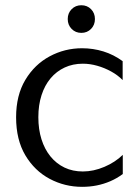

<svg xmlns="http://www.w3.org/2000/svg" viewBox="-20 -701 534 737"><path d="M295.1 16.2Q228.4 16.2 170.5 -14.6Q112.7 -45.4 77.2 -105Q41.8 -164.6 41.8 -250.9Q41.8 -335.4 77.3 -394.5Q112.8 -453.7 170.6 -484.7Q228.4 -515.8 295 -515.8Q337.3 -515.8 376.9 -503.6Q416.4 -491.4 450.8 -466.2V-393.6Q432.2 -412.6 406.7 -426.6Q381.3 -440.6 353.4 -448.5Q325.5 -456.5 298.1 -456.5Q259.7 -456.5 228.3 -441.9Q196.9 -427.4 174.2 -400.4Q151.5 -373.4 139.4 -335.6Q127.2 -297.8 127.2 -251.1Q127.2 -204.4 139.3 -166.1Q151.4 -127.9 173.9 -100.3Q196.4 -72.7 227.8 -57.7Q259.2 -42.8 297.9 -42.8Q339 -42.8 380.6 -60.5Q422.3 -78.3 451.3 -106.6V-33Q428.6 -16.2 403.5 -5.4Q378.4 5.4 351.5 10.8Q324.6 16.2 295.1 16.2ZM292.2 -574.8Q269.9 -574.8 255 -590Q240 -605.2 240 -627.9Q240 -650.6 255 -665.8Q269.9 -680.9 292.2 -680.9Q314.6 -680.9 329.5 -665.8Q344.4 -650.6 344.4 -627.9Q344.4 -605.2 329.5 -590Q314.6 -574.8 292.2 -574.8Z"/></svg>

Font: Russolo 10pt ExtraLight
Style: Regular
Weight: 200
Designer: Micah Stupak-Hahn
Version: Version 1.000